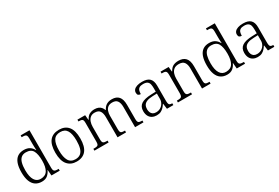

<svg xmlns="http://www.w3.org/2000/svg" viewBox="74 -1831 4233 2911"><g transform="rotate(-30 2190.0 -375.0)"><path d="M261 10Q198 10 152.5 -20.5Q107 -51 83.5 -112.5Q60 -174 60 -267Q60 -360 82 -421.5Q104 -483 148 -514Q192 -545 258 -545Q320 -545 359.5 -519Q399 -493 420 -450H425Q423 -477 422 -505.5Q421 -534 421 -557V-655Q421 -689 413 -704Q405 -719 388.5 -723.5Q372 -728 346 -728H330V-760H485V-103Q485 -71 493 -56Q501 -41 518.5 -36.5Q536 -32 565 -32H576V0H431L423 -100H420Q398 -51 361 -20.5Q324 10 261 10ZM268 -36Q351 -37 386.5 -96Q422 -155 422 -266Q422 -380 389 -439Q356 -498 268 -498Q217 -498 185.5 -471Q154 -444 140 -392Q126 -340 126 -265Q126 -152 162.5 -93.5Q199 -35 268 -36Z M871 10Q770 10 712 -58.5Q654 -127 654 -268Q654 -408 710 -476Q766 -544 875 -544Q977 -544 1034 -477Q1091 -410 1091 -268Q1091 -127 1035 -58.5Q979 10 871 10ZM872 -30Q928 -30 962 -58Q996 -86 1010.5 -139.5Q1025 -193 1025 -268Q1025 -387 989.5 -445.5Q954 -504 874 -504Q790 -504 754.5 -445Q719 -386 719 -268Q719 -153 755 -91.5Q791 -30 872 -30Z M1183 0V-32H1200Q1229 -32 1246 -36.5Q1263 -41 1270 -56.5Q1277 -72 1277 -105V-433Q1277 -466 1270 -480.5Q1263 -495 1246.5 -499.5Q1230 -504 1205 -504H1195V-536H1330L1338 -450H1343Q1368 -503 1407 -523.5Q1446 -544 1494 -544Q1533 -544 1561 -533Q1589 -522 1608 -500.5Q1627 -479 1637 -449H1643Q1667 -498 1706 -521Q1745 -544 1800 -544Q1879 -544 1919 -497.5Q1959 -451 1959 -355V-105Q1959 -72 1966.5 -56.5Q1974 -41 1991 -36.5Q2008 -32 2036 -32H2042V0H1895V-354Q1895 -423 1869 -460.5Q1843 -498 1781 -498Q1734 -498 1705.5 -477Q1677 -456 1664.5 -419.5Q1652 -383 1652 -340V-105Q1652 -72 1659 -56.5Q1666 -41 1683 -36.5Q1700 -32 1729 -32H1737V0H1588V-354Q1588 -423 1562 -460.5Q1536 -498 1472 -498Q1426 -498 1397 -474Q1368 -450 1354.5 -411Q1341 -372 1341 -326V-102Q1341 -70 1349 -55.5Q1357 -41 1374.5 -36.5Q1392 -32 1421 -32H1432V0Z M2271 10Q2230 10 2196 -7Q2162 -24 2142.5 -59.5Q2123 -95 2123 -148Q2123 -228 2179.5 -265.5Q2236 -303 2353 -307L2436 -310V-372Q2436 -411 2429 -441Q2422 -471 2398 -488.5Q2374 -506 2326 -506Q2283 -506 2260 -491.5Q2237 -477 2229 -451Q2221 -425 2221 -391Q2193 -391 2179 -403.5Q2165 -416 2165 -446Q2165 -475 2183.5 -497Q2202 -519 2239 -531.5Q2276 -544 2328 -544Q2419 -544 2459.5 -503.5Q2500 -463 2500 -379V-112Q2500 -80 2505 -62.5Q2510 -45 2523 -38.5Q2536 -32 2561 -32H2565V0H2453L2441 -94H2436Q2420 -69 2398.5 -45Q2377 -21 2347 -5.5Q2317 10 2271 10ZM2286 -35Q2330 -35 2364 -55.5Q2398 -76 2417 -110Q2436 -144 2436 -181V-277L2362 -274Q2296 -272 2258 -256Q2220 -240 2204 -212Q2188 -184 2188 -145Q2188 -113 2198.5 -88Q2209 -63 2230.5 -49Q2252 -35 2286 -35Z M2645 0V-32H2659Q2689 -32 2706 -36.5Q2723 -41 2731 -56.5Q2739 -72 2739 -105V-433Q2739 -466 2731 -480.5Q2723 -495 2707 -499.5Q2691 -504 2665 -504H2650V-536H2792L2800 -452H2805Q2836 -507 2874.5 -525.5Q2913 -544 2965 -544Q3047 -544 3089 -498Q3131 -452 3131 -353V-105Q3131 -72 3138 -56.5Q3145 -41 3162 -36.5Q3179 -32 3207 -32H3217V0H3067V-354Q3067 -420 3040 -459Q3013 -498 2945 -498Q2891 -498 2860 -473.5Q2829 -449 2816 -409.5Q2803 -370 2803 -326V-102Q2803 -70 2811 -55.5Q2819 -41 2836 -36.5Q2853 -32 2882 -32H2892V0Z M3505 10Q3442 10 3396.5 -20.5Q3351 -51 3327.5 -112.5Q3304 -174 3304 -267Q3304 -360 3326 -421.5Q3348 -483 3392 -514Q3436 -545 3502 -545Q3564 -545 3603.5 -519Q3643 -493 3664 -450H3669Q3667 -477 3666 -505.5Q3665 -534 3665 -557V-655Q3665 -689 3657 -704Q3649 -719 3632.5 -723.5Q3616 -728 3590 -728H3574V-760H3729V-103Q3729 -71 3737 -56Q3745 -41 3762.5 -36.5Q3780 -32 3809 -32H3820V0H3675L3667 -100H3664Q3642 -51 3605 -20.5Q3568 10 3505 10ZM3512 -36Q3595 -37 3630.5 -96Q3666 -155 3666 -266Q3666 -380 3633 -439Q3600 -498 3512 -498Q3461 -498 3429.5 -471Q3398 -444 3384 -392Q3370 -340 3370 -265Q3370 -152 3406.5 -93.5Q3443 -35 3512 -36Z M4039 10Q3998 10 3964 -7Q3930 -24 3910.5 -59.5Q3891 -95 3891 -148Q3891 -228 3947.5 -265.5Q4004 -303 4121 -307L4204 -310V-372Q4204 -411 4197 -441Q4190 -471 4166 -488.5Q4142 -506 4094 -506Q4051 -506 4028 -491.5Q4005 -477 3997 -451Q3989 -425 3989 -391Q3961 -391 3947 -403.5Q3933 -416 3933 -446Q3933 -475 3951.5 -497Q3970 -519 4007 -531.5Q4044 -544 4096 -544Q4187 -544 4227.5 -503.5Q4268 -463 4268 -379V-112Q4268 -80 4273 -62.5Q4278 -45 4291 -38.5Q4304 -32 4329 -32H4333V0H4221L4209 -94H4204Q4188 -69 4166.5 -45Q4145 -21 4115 -5.5Q4085 10 4039 10ZM4054 -35Q4098 -35 4132 -55.5Q4166 -76 4185 -110Q4204 -144 4204 -181V-277L4130 -274Q4064 -272 4026 -256Q3988 -240 3972 -212Q3956 -184 3956 -145Q3956 -113 3966.5 -88Q3977 -63 3998.5 -49Q4020 -35 4054 -35Z"/></g></svg>

Font: Noto Serif Khmer Light
Style: Regular
Weight: 300
Version: Version 2.003